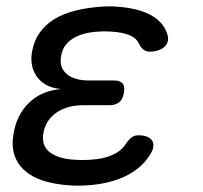

<svg xmlns="http://www.w3.org/2000/svg" viewBox="-20 -578 640 606"><path d="M507 -473Q512 -461 510 -450Q508 -439 500.5 -431.5Q493 -424 480.5 -419.5Q468 -415 452 -415Q447 -415 442.5 -416.5Q438 -418 433.5 -421Q429 -424 425 -429.5Q421 -435 417 -443Q409 -459 387.5 -467.5Q366 -476 334 -478Q322 -479 310.5 -479Q299 -479 287 -478Q240 -475 209.5 -456Q179 -437 173 -402Q166 -366 190 -345Q214 -324 261 -324H339Q359 -324 367 -314.5Q375 -305 371 -285Q368 -265 356.5 -255.5Q345 -246 325 -246H244Q192 -246 158 -222.5Q124 -199 117 -158Q110 -119 136.5 -98Q163 -77 214 -74Q227 -73 240.5 -73Q254 -73 267 -74Q305 -76 333 -88Q361 -100 376 -122Q381 -130 386 -135.5Q391 -141 395.5 -144.5Q400 -148 405 -149.5Q410 -151 417 -151Q433 -151 444 -146.5Q455 -142 460 -134.5Q465 -127 464 -116Q463 -105 455 -92Q428 -47 376 -22Q324 3 253 7Q240 8 226 8Q212 8 200 7Q153 4 117 -7.5Q81 -19 57.5 -40Q34 -61 25 -90.5Q16 -120 23 -157Q33 -217 72.5 -254.5Q112 -292 173 -297Q123 -301 98 -334Q73 -367 81 -414Q87 -449 105 -474.5Q123 -500 151.5 -517.5Q180 -535 218 -544.5Q256 -554 301 -557Q313 -558 324.5 -558Q336 -558 348 -557Q412 -553 453 -532Q494 -511 507 -473Z"/></svg>

Font: Maple Mono
Style: Italic
Weight: 400
Italic angle: -10°
Monospace: yes
Designer: subframe7536
Version: Version 7.300